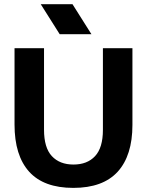

<svg xmlns="http://www.w3.org/2000/svg" viewBox="-20 -899 708 925"><path d="M475.8 -666.8V-273.2C475.8 -216.1 463.2 -173.9 438.1 -146.9C412.9 -119.7 378.2 -106.3 333.9 -106.3C289.7 -106.3 255 -119.8 229.8 -146.9C204.6 -173.9 192.1 -216.3 192.1 -274.1V-666.8H50V-299C50 -199.4 73.6 -123.7 120.5 -71.7C167.5 -19.8 238.4 6.2 333.1 6.2C428.3 6.2 499.6 -19.8 547 -71.7C594.2 -123.7 618 -198.8 618 -297.2V-666.8ZM420.5 -734.2 329.2 -878.9H176.2L267.6 -734.2Z"/></svg>

Font: Diatome Awesome Bold
Style: Regular
Weight: 400
Designer: 15.100.17
Foundry: 15.100.17
Version: Version 1.010;Fontself Maker 3.5.8